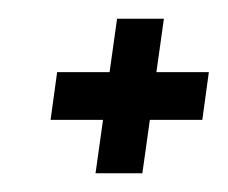

<svg xmlns="http://www.w3.org/2000/svg" viewBox="-20 -233 243 205"><path d="M132 -48 140 -105H196L203 -156H147L155 -213H105L97 -156H41L34 -105H90L82 -48Z"/></svg>

Font: Hussar Tani
Style: DwaKurs
Weight: 700
Foundry: Cannot Into Space Fonts
Version: Version 0.92